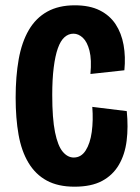

<svg xmlns="http://www.w3.org/2000/svg" viewBox="-20 -691 527 724"><path d="M261 13Q199 13 156.5 -10Q114 -33 87.5 -77Q61 -121 50 -183Q39 -245 39 -323Q39 -403 50.5 -467.5Q62 -532 88.5 -577.5Q115 -623 158 -647Q201 -671 262 -671Q318 -671 356 -652Q394 -633 416 -599.5Q438 -566 446 -521.5Q454 -477 449 -426L321 -412Q326 -466 317.5 -499.5Q309 -533 292.5 -548.5Q276 -564 257 -564Q238 -564 223 -550.5Q208 -537 198 -508.5Q188 -480 182.5 -436Q177 -392 177 -333Q177 -244 187.5 -192.5Q198 -141 216.5 -119Q235 -97 258 -97Q286 -97 303 -123.5Q320 -150 326 -193.5Q332 -237 328 -288L458 -272Q464 -212 457.5 -160Q451 -108 428 -69Q405 -30 364.5 -8.5Q324 13 261 13Z"/></svg>

Font: Bricolage Grotesque 24pt Condensed
Style: Bold
Weight: 700
Width: 3
Designer: Mathieu Triay
Foundry: Atelier Triay
Version: Version 1.001;gftools[0.9.33.dev8+g029e19f]